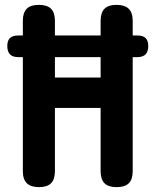

<svg xmlns="http://www.w3.org/2000/svg" viewBox="-20 -760 640 790"><path d="M394 -316H206V-56Q206 -22 190 -6Q174 10 140.5 10Q107 10 90.5 -6Q74 -22 74 -56V-525H55Q32 -525 21 -536.5Q10 -548 10 -570.5Q10 -593 21 -603.5Q32 -614 55 -614H74V-674Q74 -708 90 -724Q106 -740 140 -740Q174 -740 190 -724Q206 -708 206 -674V-614H394V-674Q394 -708 410 -724Q426 -740 459.5 -740Q493 -740 509.5 -724Q526 -708 526 -674V-614H545Q568 -614 579 -603.5Q590 -593 590 -570.5Q590 -548 579 -536.5Q568 -525 545 -525H526V-56Q526 -22 510 -6Q494 10 460 10Q426 10 410 -6Q394 -22 394 -56ZM206 -525V-441H394V-525Z"/></svg>

Font: Maple Mono
Style: Bold
Weight: 700
Monospace: yes
Designer: subframe7536
Version: Version 7.200